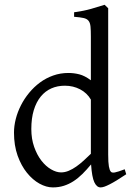

<svg xmlns="http://www.w3.org/2000/svg" viewBox="-20 -777 560 811"><path d="M513.2 -41Q490.7 -25.9 473.4 -15.4Q456.1 -4.9 443.1 1.7Q430.2 8.3 420.9 11.5Q411.6 14.6 404.8 14.6Q388.7 14.6 378.4 -7.3Q368.2 -29.3 364.7 -82.5Q346.2 -60.1 327.9 -42Q309.6 -23.9 290.3 -11.5Q271 1 249.5 7.8Q228 14.6 203.1 14.6Q175.8 14.6 147 -1.2Q118.2 -17.1 94 -46.9Q69.8 -76.7 54.4 -119.6Q39.1 -162.6 39.1 -216.8Q39.1 -244.6 46.6 -274.4Q54.2 -304.2 68.4 -332Q82.5 -359.9 103 -384.8Q123.5 -409.7 148.9 -428.5Q174.3 -447.3 204.6 -458Q234.9 -468.8 269 -468.8Q292 -468.8 314.7 -463.1Q337.4 -457.5 363.8 -438V-622.1Q363.8 -648.9 362.3 -664.8Q360.8 -680.7 354 -689.2Q347.2 -697.8 333 -700.9Q318.8 -704.1 293 -706.1V-725.1Q333 -730.5 364.7 -739.5Q396.5 -748.5 421.9 -756.8L437 -742.2V-124Q437 -106.9 437.7 -94.7Q438.5 -82.5 439.9 -74.2Q441.4 -65.9 443.4 -60.5Q445.3 -55.2 448.2 -51.8Q452.6 -46.4 465.1 -48.6Q477.5 -50.8 506.8 -62ZM363.8 -127.4V-356.4Q347.7 -384.3 318.4 -399.7Q289.1 -415 253.9 -415Q222.7 -415 196.8 -403.6Q170.9 -392.1 152.1 -369.1Q133.3 -346.2 122.8 -312Q112.3 -277.8 112.3 -231.9Q112.3 -190.4 124.3 -156.5Q136.2 -122.6 154.8 -98.6Q173.3 -74.7 195.6 -61.8Q217.8 -48.8 237.8 -48.8Q254.4 -48.8 270.5 -55.7Q286.6 -62.5 302.2 -73.5Q317.9 -84.5 333.3 -98.6Q348.6 -112.8 363.8 -127.4Z"/></svg>

Font: Noto Serif Devanagari
Style: Bold
Weight: 700
Designer: Monotype Design Team
Foundry: Monotype Imaging Inc.
Version: Version 1.01